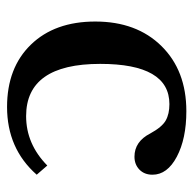

<svg xmlns="http://www.w3.org/2000/svg" viewBox="-22 -519 548 544"><g transform="rotate(90 252.0 -247.0)"><path d="M449 -107 475 -77Q401 7 283 7Q172 7 106.5 -60.5Q41 -128 41 -243Q41 -360 110.5 -430.5Q180 -501 295 -501Q373 -501 424 -474Q475 -447 475 -405Q475 -382 460.5 -368Q446 -354 424 -354Q381 -354 358 -399Q340 -432 321.5 -442.5Q303 -453 275 -453Q161 -453 161 -257Q161 -47 309 -47Q388 -47 449 -107Z"/></g></svg>

Font: Kolar Light
Style: Regular
Weight: 300
Designer: Ramakrishna Saiteja (Kannada); Shiva Nallaperumal (Latin)
Foundry: Indian Type Foundry
Version: Version 1.001;PS 1.0;hotconv 1.0.88;makeotf.lib2.5.647800